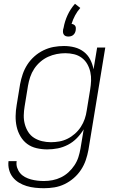

<svg xmlns="http://www.w3.org/2000/svg" viewBox="-20 -781 640 1014"><path d="M212 213Q189 213 165.5 210.5Q142 208 120.5 201.5Q99 195 80 183.5Q61 172 47.5 155Q34 138 28 115.5Q22 93 25 70H68Q65 88 70.5 104.5Q76 121 86.5 133.5Q97 146 112 154Q127 162 143.5 166.5Q160 171 177.5 173Q195 175 212 175Q235 175 258 170.5Q281 166 302.5 155.5Q324 145 342 128.5Q360 112 373.5 91.5Q387 71 394 49Q401 27 405 4L422 -98Q407 -73 386 -51.5Q365 -30 339 -16.5Q313 -3 285.5 2.5Q258 8 229 8Q229 8 229 8Q229 8 229 8Q201 8 173 1.5Q145 -5 123.5 -21Q102 -37 88 -61Q74 -85 68 -112Q62 -139 62.5 -168Q63 -197 68 -226L86 -336Q91 -363 100 -389.5Q109 -416 124.5 -440Q140 -464 162 -483.5Q184 -503 210 -515.5Q236 -528 263 -533Q290 -538 318 -538Q347 -538 374 -531Q401 -524 422.5 -507.5Q444 -491 456.5 -466.5Q469 -442 474 -415L493 -530H536L447 11Q442 38 433 64.5Q424 91 408 115.5Q392 140 369.5 159.5Q347 179 321 191.5Q295 204 267.5 208.5Q240 213 212 213ZM249 -30Q271 -30 293.5 -34Q316 -38 337 -48.5Q358 -59 376 -75Q394 -91 407 -111Q420 -131 427.5 -153Q435 -175 438 -197L456 -307Q460 -331 461 -354.5Q462 -378 457 -400.5Q452 -423 441 -442.5Q430 -462 412 -475.5Q394 -489 371.5 -494.5Q349 -500 325 -500Q302 -500 279 -495.5Q256 -491 234 -481Q212 -471 193 -454.5Q174 -438 160.5 -417.5Q147 -397 139.5 -374.5Q132 -352 128 -329L110 -219Q106 -195 105.5 -171.5Q105 -148 111 -125.5Q117 -103 129 -84Q141 -65 160 -53Q179 -41 202 -35.5Q225 -30 249 -30ZM341 -588Q334 -588 328 -590Q322 -592 318 -597Q314 -602 313 -608.5Q312 -615 313 -622V-624L316 -635Q322 -669 337 -701.5Q352 -734 376 -761L404 -739Q388 -721 376.5 -699.5Q365 -678 358 -655Q364 -654 369 -651.5Q374 -649 377 -644.5Q380 -640 380.5 -634Q381 -628 380 -622Q379 -615 376 -608.5Q373 -602 367.5 -597Q362 -592 355 -590Q348 -588 341 -588Z"/></svg>

Font: Iosevka Curly XLtEx
Style: Italic
Weight: 200
Width: 7
Italic angle: -9°
Monospace: yes
Designer: Belleve Invis
Foundry: Belleve Invis
Version: Version 11.1.0; ttfautohint (v1.8.3)